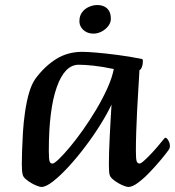

<svg xmlns="http://www.w3.org/2000/svg" viewBox="-20 -730 695 763"><path d="M144.5 13Q139.5 13 128.3 8.9Q117.1 4.8 104.7 -2.4Q92.2 -9.6 82.4 -18.1Q72.7 -26.5 70.4 -35.1Q66.7 -47.8 66.7 -78.1Q66.7 -96.8 67.7 -130.4Q68.7 -163.9 71.2 -204.7Q73.7 -245.5 79.7 -286.4Q85.7 -327.3 95.7 -361.7Q105.7 -396 120.7 -417Q157.4 -466.7 203 -495.3Q248.7 -524 306.7 -524Q325.9 -524 362.2 -521Q398.4 -517.9 445.4 -511.9Q492.4 -505.9 542.5 -496Q544.4 -495.7 546.1 -494.4Q547.7 -493.1 547.7 -487.5Q547.7 -472.4 543.1 -462Q538.5 -451.7 534.2 -451.7Q534.2 -448.7 532.8 -426.2Q531.5 -403.7 529.3 -368Q527.1 -332.4 524.9 -290.6Q522.7 -248.8 521.4 -206.9Q520 -165.1 520 -131.3Q520 -97.5 523.2 -88.9Q526.4 -80.2 534.5 -80.2Q540.2 -80.2 553 -91.8Q565.8 -103.4 581.2 -119.6Q596.6 -135.9 609.7 -151.7Q622.8 -167.6 629.3 -175.4Q632.8 -179.3 634.2 -181Q635.5 -182.7 637.8 -182.7Q642.4 -182.7 648.8 -172.1Q655.2 -161.5 655.2 -150Q655.2 -145.7 654 -141.7Q652.7 -137.6 649.8 -133.8Q639.3 -119 619.1 -94.7Q598.9 -70.4 575 -45.5Q551 -20.5 528.5 -3.8Q506.1 13 489.8 13Q484.8 13 473.6 8.9Q462.4 4.8 449.9 -2.4Q437.5 -9.6 427.7 -18.1Q418 -26.5 415.7 -35.1Q414 -42 413.3 -52.5Q412.7 -63 412.7 -78.1Q412.7 -97 413.5 -126Q414.4 -155 416.1 -188.3Q417.7 -221.6 419.6 -254.6Q421.5 -287.6 423.2 -314.5Q406.5 -278.9 379.1 -234.9Q351.8 -190.9 318.8 -147.4Q285.9 -103.8 252.5 -67.5Q219.1 -31.3 190.8 -9.1Q162.5 13 144.5 13ZM188.5 -79.9Q195.3 -79.9 213.7 -97.5Q232.2 -115.1 257.4 -145.2Q282.6 -175.2 309.9 -213.9Q337.2 -252.5 362.4 -294.7Q387.5 -336.9 406.4 -378.5Q425.3 -420.1 432.2 -455.7Q385.3 -465.5 350.9 -469.1Q316.6 -472.7 292.5 -472.7Q237 -472.7 205.5 -383.3Q174 -294 174 -130.7Q174 -97.2 177.2 -88.6Q180.4 -79.9 188.5 -79.9ZM351.9 -596.4Q335.1 -596.4 322.5 -603.1Q309.9 -609.9 302.8 -621Q295.6 -632 295.6 -645.6Q295.6 -666.9 306 -680.9Q316.4 -695 333 -702.5Q349.7 -710 367.1 -710Q381 -710 393.2 -704.7Q405.4 -699.4 413 -687.4Q420.5 -675.4 420.5 -654.7Q420.5 -640.1 410.1 -626.4Q399.6 -612.8 383.7 -604.6Q367.7 -596.4 351.9 -596.4Z"/></svg>

Font: Briem Hand Thin
Style: Regular
Weight: 100
Designer: Gunnlaugur SE Briem, Eben Sorkin
Foundry: Sorkin Type Co.
Version: Version 1.003